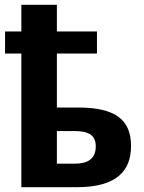

<svg xmlns="http://www.w3.org/2000/svg" viewBox="-20 -780 600 800"><path d="M217 -760H69V-649H1V-557H69V0H300C465 0 526 -67 526 -172C526 -279 463 -332 306 -332H217V-557H384V-649H217ZM290 -234C352 -234 379 -215 379 -170C379 -118 345 -98 292 -98H217V-234Z"/></svg>

Font: Noto Sans Display
Style: Bold
Weight: 700
Designer: Monotype Design Team
Foundry: Monotype Imaging Inc.
Version: Version 1.900